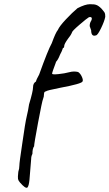

<svg xmlns="http://www.w3.org/2000/svg" viewBox="-20 -685 520 912"><path d="M128 71 120 169Q117 199 110 206Q101 212 75 182Q67 173 65.5 165Q64 157 67 131Q72 116 72 101.5Q72 87 86 -5Q100 -104 107 -132.5Q114 -161 118 -189Q137 -252 137 -271Q137 -290 151 -298Q152 -306 166 -331Q208 -448 226 -480Q244 -530 255 -543Q262 -560 293 -593Q324 -626 348 -646Q385 -665 407 -665Q429 -665 436 -662Q447 -659 462 -644Q475 -629 477.5 -624Q480 -619 480 -605Q476 -584 460 -551Q444 -518 436 -517Q424 -513 418.5 -519.5Q413 -526 413 -541L406 -561Q406 -576 413 -586Q418 -596 415 -601Q412 -606 402 -603Q393 -598 357.5 -567.5Q322 -537 322 -531Q317 -518 303 -501Q285 -476 285 -466.5Q285 -457 279 -457Q275 -443 265 -425Q256 -401 245 -390H246Q227 -340 227.5 -335Q228 -330 257.5 -333Q287 -336 309 -342Q331 -348 351 -343Q362 -336 369 -320Q376 -304 372 -298Q368 -287 266 -268Q199 -255 199 -251Q189 -251 189 -238Q189 -225 184.5 -215Q180 -205 161 -103.5Q142 -2 142 10Q134 20 134 46Q128 57 128 71Z"/></svg>

Font: Caveat
Style: Regular
Weight: 400
Designer: Pablo Impallari
Foundry: Creative Lab NY
Version: Version 1.096; ttfautohint (v1.3)